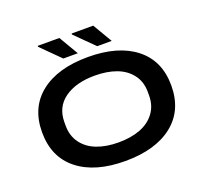

<svg xmlns="http://www.w3.org/2000/svg" viewBox="-147 -1050 1312 1235"><g transform="rotate(-20 509.0 -432.5)"><path d="M589.8 -744.1 462.9 -870.1V-877H610.8L689 -744.1ZM357.9 -744.1 231 -870.1V-877H378.9L457 -744.1ZM66.9 -344.2Q66.9 -513.2 184.3 -606.2Q301.8 -699.2 508.8 -699.2Q715.8 -699.2 833.5 -606.2Q951.2 -513.2 951.2 -344.2Q951.2 -174.3 833.5 -81.1Q715.8 12.2 508.8 12.2Q301.8 12.2 184.3 -81.1Q66.9 -174.3 66.9 -344.2ZM508.8 -115.2Q592.8 -115.2 656.5 -139.2Q720.2 -163.1 757.6 -212.9Q794.9 -262.7 794.9 -333V-356Q794.9 -426.3 757.3 -475.6Q719.7 -524.9 656.2 -548.3Q592.8 -571.8 508.8 -571.8Q380.4 -571.8 302.2 -516.1Q224.1 -460.4 224.1 -356V-333Q224.1 -262.7 261.2 -212.9Q298.3 -163.1 361.8 -139.2Q425.3 -115.2 508.8 -115.2Z"/></g></svg>

Font: Archivo Expanded SemiBold
Style: Regular
Weight: 600
Width: 7
Designer: Hector Gatti
Foundry: Omnibus-Type
Version: Version 2.001